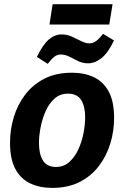

<svg xmlns="http://www.w3.org/2000/svg" viewBox="-20 -899 601 931"><path d="M328.5 -546.4Q389.4 -546.4 435.4 -524.6Q481.4 -502.8 507.4 -454.6Q533.3 -406.4 533.3 -326.9Q533.3 -264.1 515.1 -203.8Q496.9 -143.4 459.9 -94.5Q423 -45.6 366.5 -16.7Q310 12.1 232.6 12.1Q172.4 12.1 126.2 -9.9Q80.1 -31.9 54.3 -79.9Q28.6 -127.9 28.6 -206.4Q28.6 -269.4 46.4 -329.6Q64.3 -389.9 101.2 -438.9Q138.2 -488 194.7 -517.2Q251.2 -546.4 328.5 -546.4ZM309.9 -444.9Q270.9 -444.9 243.8 -420.4Q216.7 -395.9 200.5 -358.4Q184.3 -320.8 176.6 -279.8Q168.9 -238.8 168.9 -206Q168.9 -151.5 188.5 -120.5Q208 -89.4 251 -89.4Q289.6 -89.4 316.6 -113.9Q343.5 -138.3 360.6 -176.2Q377.6 -214.1 385.3 -255.2Q392.9 -296.2 392.9 -329.3Q392.9 -383.4 373.4 -414.1Q353.8 -444.9 309.9 -444.9ZM211.5 -589.4 158.9 -623Q187.1 -681.6 216 -706.8Q244.9 -732.1 278.5 -732.1Q305.2 -732.1 328.8 -721.3Q352.4 -710.4 373.8 -699.6Q395.2 -688.7 414.2 -688.7Q446.1 -688.7 479.2 -735.1L532.8 -702.9Q504.6 -643.6 472.9 -617.8Q441.1 -592 406.8 -592Q381 -592 358.8 -602.9Q336.5 -613.7 316.3 -624.2Q296.1 -634.7 273.4 -634.7Q257.8 -634.7 243.6 -624Q229.5 -613.4 211.5 -589.4ZM525.8 -878.7 509.8 -780H219.9L235.2 -878.7Z"/></svg>

Font: Bitter Thin
Style: Italic
Weight: 100
Italic angle: -9°
Designer: Sol Matas, and Bitter project Authors
Foundry: Sol Matas
Version: Version 2.002